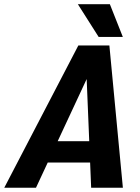

<svg xmlns="http://www.w3.org/2000/svg" viewBox="-68 -880 654 900"><path d="M405.7 -654 100.7 0H-48L299.3 -667H444.7L508 0H359.3L332.3 -654ZM120 -218H432L411 -118H99ZM297 -860.3H447L507.7 -707H394.3Z"/></svg>

Font: Epunda Sans Light
Style: Italic
Weight: 300
Italic angle: -12.0243°
Designer: Simon Atzbach
Foundry: typofactur
Version: Version 2.204